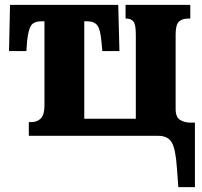

<svg xmlns="http://www.w3.org/2000/svg" viewBox="-20 -556 826 786"><path d="M704 129Q699 54 683 27Q667 0 628 0H98V-56H107Q132 -56 147 -71Q162 -86 162 -124V-469H153Q119 -469 107.5 -452Q96 -435 91 -388L88 -347H17L21 -536H464L469 -347H399L395 -388Q391 -435 378.5 -452Q366 -469 334 -469H325V-70H536V-415Q536 -455 526.5 -467.5Q517 -480 497 -480H494V-536H759V-480H750Q726 -480 712.5 -467.5Q699 -455 699 -415V-110Q699 -76 717.5 -65Q736 -54 759 -54H778V210H710Z"/></svg>

Font: Noto Serif ExtraCondensed Black
Style: Regular
Weight: 900
Width: 2
Designer: Monotype Design Team
Foundry: Monotype Imaging Inc.
Version: Version 2.015; ttfautohint (v1.8.4.7-5d5b)